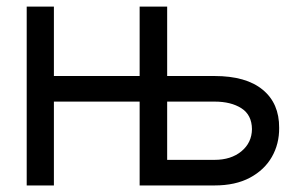

<svg xmlns="http://www.w3.org/2000/svg" viewBox="-20 -566 907 586"><path d="M61.5 0V-545.9H144.5V-334H406.2V-545.9H490.2V-334H634.8Q731 -334 781.7 -292.2Q832.5 -250.5 832 -175.8Q832.5 -127 809.8 -87.2Q787.1 -47.4 742.9 -23.7Q698.7 0 634.8 0H406.2V-255.9H144.5V0ZM490.2 -255.9V-78.1H634.8Q685.1 -78.1 716.8 -104.2Q748.5 -130.4 749 -171.9Q748.5 -215.3 716.8 -235.6Q685.1 -255.9 634.8 -255.9Z"/></svg>

Font: Inter Display
Style: Regular
Weight: 400
Designer: Rasmus Andersson
Foundry: rsms
Version: Version 4.000;git-37864ae